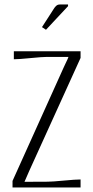

<svg xmlns="http://www.w3.org/2000/svg" viewBox="-20 -826 410 846"><path d="M279.8 -798.8 182.6 -694.8 165 -706.5 205.1 -768.6Q207.5 -772.5 212.9 -780.8Q218.3 -789.1 220.2 -792Q222.2 -794.9 226.3 -799.1Q230.5 -803.2 234.6 -804.7Q238.8 -806.2 244.1 -806.2H279.8ZM41 -600.1H335V-570.8L109.4 -74.2L87.9 -24.9L189.9 -25.4Q209.5 -25.4 261.2 -30.3Q313 -35.2 335 -35.2V0H35.2V-28.8L259.3 -525.9Q262.2 -532.7 268.1 -544.9Q273.9 -557.1 277.8 -565.4Q281.7 -573.7 281.7 -575.2H186Q166.5 -575.2 114.7 -570.1Q63 -564.9 41 -564.9Z"/></svg>

Font: Reswysokr
Style: Regular
Weight: 500
Version: Version 0.984